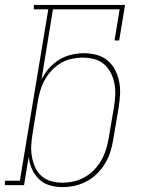

<svg xmlns="http://www.w3.org/2000/svg" viewBox="-57 -755 577 783"><path d="M198 8Q170 8 145 0.5Q120 -7 102 -24.5Q84 -42 73.5 -65.5Q63 -89 60 -115L41 0H-37V-18H24L140 -717H81V-735H453L429 -590H410L431 -717H159L112 -430Q124 -455 142.5 -476Q161 -497 184.5 -511.5Q208 -526 234.5 -532Q261 -538 286 -538Q313 -538 338 -531Q363 -524 382 -508Q401 -492 412.5 -469.5Q424 -447 429 -422Q434 -397 432.5 -370Q431 -343 427 -317L405 -187Q401 -162 393.5 -137.5Q386 -113 372.5 -90Q359 -67 339.5 -47.5Q320 -28 296.5 -15.5Q273 -3 248 2.5Q223 8 198 8ZM197 -10Q220 -10 243 -15Q266 -20 287.5 -32Q309 -44 326.5 -62Q344 -80 356 -101Q368 -122 375 -144.5Q382 -167 386 -190L408 -320Q412 -344 413 -368Q414 -392 409.5 -415Q405 -438 394.5 -458.5Q384 -479 367 -493.5Q350 -508 327 -514Q304 -520 280 -520Q258 -520 235 -515Q212 -510 191.5 -498Q171 -486 154 -468Q137 -450 125.5 -429Q114 -408 107.5 -386Q101 -364 97 -341L76 -211Q72 -188 70.5 -164Q69 -140 73 -117Q77 -94 86 -73.5Q95 -53 111.5 -38Q128 -23 150.5 -16.5Q173 -10 197 -10Z"/></svg>

Font: Iosevka Slab Thin
Style: Italic
Weight: 100
Italic angle: -9°
Monospace: yes
Designer: Belleve Invis
Foundry: Belleve Invis
Version: Version 11.1.1; ttfautohint (v1.8.3)